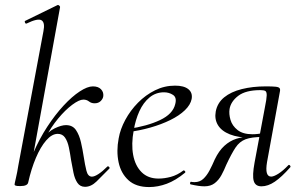

<svg xmlns="http://www.w3.org/2000/svg" viewBox="-20 -746 1213 778"><path d="M62.4 8Q48.2 8 43.6 6.3Q39 4.6 39 1.6Q39 -1.6 44.5 -24.8Q50 -48 54 -74L156 -619.4Q163.2 -654.6 148.3 -663.8Q133.4 -673 87.6 -650.6Q83.6 -648.8 81.2 -654.8Q78.8 -660.8 82.8 -661.8L212.2 -725Q216.4 -727 220.4 -723Q224.4 -719 223.4 -717L94.4 -7.2Q91.8 8 62.4 8ZM324.6 11Q304.6 11 293.7 -5.1Q282.8 -21.2 277.8 -45.8Q272.8 -70.4 268 -97.2Q264.2 -124.2 259.1 -148.6Q254 -173 243.6 -188.3Q233.2 -203.6 214 -203.6Q190.2 -203.6 167.2 -177.1Q144.2 -150.6 125.4 -106.2Q106.6 -61.8 94.4 -7.2L80.4 -7.6Q90.4 -69 115 -126.3Q139.6 -183.6 171.5 -232.4Q203.4 -281.2 237.6 -318.1Q271.8 -355 303.1 -375.5Q334.4 -396 356.4 -396Q378 -396 389.1 -384.5Q400.2 -373 398.6 -356.8Q397.4 -345.8 388.1 -336.6Q378.8 -327.4 363.4 -327.4Q350.2 -327.4 340.6 -334.9Q331 -342.4 317.8 -342.4Q300.8 -342.4 272.5 -321.3Q244.2 -300.2 215.4 -265.4Q186.6 -230.6 165 -189.2L153.8 -184Q175.2 -213.4 202.1 -226.2Q229 -239 247.2 -239Q274.4 -239 287.9 -218.9Q301.4 -198.8 308.1 -169.4Q314.8 -140 319.4 -110Q324.2 -78.2 330.2 -54.2Q336.2 -30.2 352.6 -30.2Q362.8 -30.2 379.3 -41Q395.8 -51.8 414.2 -70.4Q417.4 -74.2 421.8 -69.8Q426.2 -65.4 422.4 -62.2Q393.2 -32 371 -10.5Q348.8 11 324.6 11Z M584.2 12Q531 12 500.5 -15.8Q470 -43.6 460.5 -88.6Q451 -133.6 460.8 -185Q467.2 -222.4 487.8 -260.5Q508.4 -298.6 539.2 -329.9Q570 -361.2 608.2 -380.1Q646.4 -399 689.4 -399Q725.6 -399 743.3 -384.6Q761 -370.2 756.6 -345Q752 -321.4 729.2 -299.4Q706.4 -277.4 670.1 -259.6Q633.8 -241.8 589.3 -229.1Q544.8 -216.4 497.2 -210.6L499.2 -223.6Q575.8 -234.6 628.2 -259.3Q680.6 -284 690 -324Q697.2 -350.8 681.1 -361.4Q665 -372 644.6 -372Q611.2 -372 585.9 -351.1Q560.6 -330.2 544.7 -295.2Q528.8 -260.2 521.8 -218Q511.4 -162.2 519.6 -118.2Q527.8 -74.2 553.8 -48.3Q579.8 -22.4 622.4 -22.4Q646.2 -22.4 672.3 -29.4Q698.4 -36.4 722.8 -55Q725.6 -57 729.1 -53Q732.6 -49 729.8 -46.2Q691.8 -14.8 655.7 -1.4Q619.6 12 584.2 12Z M808.2 9Q797.2 9 783.2 7Q769.2 5 752.2 1Q749 0 750.5 -5.5Q752 -11 756 -9Q760 -8 768.6 -8Q789.4 -8 803.6 -21.1Q817.8 -34.2 829 -55.3Q840.2 -76.4 850.4 -100.4Q867.2 -135.2 889.2 -155.2Q911.2 -175.2 937.3 -183.6Q963.4 -192 991.4 -192L996.4 -188Q945.6 -188 911.6 -201.5Q877.6 -215 863.1 -239.1Q848.6 -263.2 854.2 -294.2Q860.8 -329 888.3 -351.5Q915.8 -374 959.7 -385Q1003.6 -396 1057.4 -396Q1084.6 -396 1097.1 -394.6Q1109.6 -393.2 1112.9 -388.7Q1116.2 -384.2 1114.2 -375L1062 -89Q1052.2 -30.4 1078.8 -30.4Q1089.4 -30.4 1107.9 -42Q1126.4 -53.6 1147.8 -76Q1151 -80 1155 -75.5Q1159 -71 1155.8 -67.8Q1121.4 -28.8 1093.7 -9.9Q1066 9 1039.4 9Q1014.6 9 1008.2 -12.7Q1001.8 -34.4 1011.4 -86.6L1053.6 -312Q1060.4 -345 1060.7 -359.4Q1061 -373.8 1055.2 -377.3Q1049.4 -380.8 1035.6 -380.8Q975.6 -380.8 945.5 -357.8Q915.4 -334.8 910.2 -304.4Q907 -284.2 914 -260.2Q921 -236.2 942.7 -219.1Q964.4 -202 1003.4 -202Q1025.6 -202 1050.4 -208L1044.4 -191Q999.8 -191 975.2 -181.7Q950.6 -172.4 934.4 -148.1Q918.2 -123.8 896.8 -78Q888.4 -57 877.5 -36.8Q866.6 -16.6 850.1 -3.8Q833.6 9 808.2 9Z"/></svg>

Font: Cormorant Infant Light
Style: Italic
Weight: 300
Italic angle: -10°
Designer: Christian Thalmann (Catharsis Fonts)
Foundry: Catharsis Fonts
Version: Version 4.001